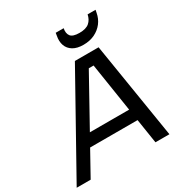

<svg xmlns="http://www.w3.org/2000/svg" viewBox="-249 -1065 1148 1214"><g transform="rotate(-30 325.0 -457.5)"><path d="M437 -616H402L60 0H-42L349 -700H522L635 0H533ZM140 -262H547L531 -178H123ZM620 -895Q613 -856 590 -826Q567 -796 531 -778.5Q495 -761 448 -761Q402 -761 373 -778.5Q344 -796 333 -826.5Q322 -857 330 -896L333 -915H391Q384 -880 399.5 -859.5Q415 -839 464 -839Q512 -839 535.5 -859.5Q559 -880 566 -915H624Z"/></g></svg>

Font: Albert Sans Medium
Style: Italic
Weight: 500
Italic angle: -11.25°
Designer: Andreas Rasmussen
Foundry: a.Foundry
Version: Version 1.025